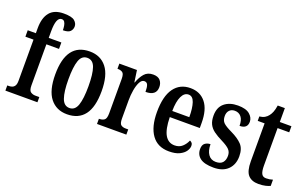

<svg xmlns="http://www.w3.org/2000/svg" viewBox="-87 -1179 2556 1599"><g transform="rotate(20 1191.0 -380.0)"><path d="M17 0V-46H33Q46 -46 60 -51Q74 -56 83 -70.5Q92 -85 92 -115V-479H20V-536H92V-581Q92 -672 132 -721Q172 -770 256 -770Q327 -770 352 -748.5Q377 -727 377 -699Q377 -673 359.5 -654.5Q342 -636 295 -636Q295 -655 292 -674.5Q289 -694 280.5 -707Q272 -720 255 -720Q206 -720 206 -594V-536H318V-479H206V-115Q206 -70 224.5 -58Q243 -46 265 -46H301V0Z M565 10Q470 10 415.5 -59Q361 -128 361 -269Q361 -547 568 -547Q663 -547 717.5 -478.5Q772 -410 772 -269Q772 -128 719.5 -59Q667 10 565 10ZM567 -46Q616 -46 635.5 -103Q655 -160 655 -269Q655 -379 635.5 -434.5Q616 -490 566 -490Q517 -490 497.5 -434.5Q478 -379 478 -269Q478 -160 498 -103Q518 -46 567 -46Z M829 0V-46H832Q859 -46 876.5 -58.5Q894 -71 894 -118V-422Q894 -466 878 -478Q862 -490 835 -490H832V-536H988L1003 -432H1006Q1024 -483 1052 -515Q1080 -547 1129 -547Q1172 -547 1192 -524Q1212 -501 1212 -465Q1212 -389 1117 -389Q1117 -430 1109 -450Q1101 -470 1078 -470Q1055 -470 1039.5 -440Q1024 -410 1016.5 -365.5Q1009 -321 1009 -276V-113Q1009 -69 1025 -57.5Q1041 -46 1066 -46H1089V0Z M1469 10Q1368 10 1316 -62Q1264 -134 1264 -264Q1264 -405 1315.5 -476Q1367 -547 1460 -547Q1546 -547 1595.5 -485.5Q1645 -424 1645 -305V-261H1379Q1381 -154 1410.5 -103.5Q1440 -53 1496 -53Q1537 -53 1563.5 -77Q1590 -101 1604 -135Q1615 -131 1622.5 -122Q1630 -113 1630 -97Q1630 -74 1613.5 -49.5Q1597 -25 1561.5 -7.5Q1526 10 1469 10ZM1532 -316Q1532 -396 1516 -443.5Q1500 -491 1463 -491Q1425 -491 1403.5 -445.5Q1382 -400 1381 -316Z M1864 10Q1783 10 1745 -18.5Q1707 -47 1707 -98Q1707 -135 1727.5 -150Q1748 -165 1775 -165Q1775 -108 1798.5 -74.5Q1822 -41 1866 -41Q1907 -41 1926 -63Q1945 -85 1945 -123Q1945 -157 1924 -178.5Q1903 -200 1853 -225Q1806 -248 1776 -270.5Q1746 -293 1731.5 -323Q1717 -353 1717 -398Q1717 -471 1762 -508.5Q1807 -546 1881 -546Q1952 -546 1985.5 -517.5Q2019 -489 2019 -452Q2019 -391 1950 -391Q1950 -443 1928.5 -469.5Q1907 -496 1871 -496Q1841 -496 1823.5 -477Q1806 -458 1806 -426Q1806 -388 1827 -367.5Q1848 -347 1903 -321Q1966 -291 2000.5 -255Q2035 -219 2035 -151Q2035 -78 1990.5 -34Q1946 10 1864 10Z M2261 10Q2202 10 2170.5 -24.5Q2139 -59 2139 -146V-482H2078V-521Q2106 -524 2124.5 -535Q2143 -546 2155 -562Q2167 -577 2176 -599Q2185 -621 2191 -659H2254V-536H2357V-482H2254V-151Q2254 -101 2265.5 -78.5Q2277 -56 2306 -56Q2337 -56 2365 -65V-10Q2351 -3 2325 3.5Q2299 10 2261 10Z"/></g></svg>

Font: Noto Serif Ethiopic ExtraCondensed SemiBold
Style: Regular
Weight: 600
Width: 2
Designer: Monotype Design Team
Foundry: Monotype Imaging Inc.
Version: Version 2.102; ttfautohint (v1.8.4.7-5d5b)